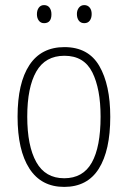

<svg xmlns="http://www.w3.org/2000/svg" viewBox="-20 -724 502 754"><path d="M413 -265Q413 -133 368 -61.5Q323 10 232 10Q142 10 95.5 -62Q49 -134 49 -266Q49 -398 95.5 -468.5Q142 -539 233 -539Q327 -539 370 -465Q413 -391 413 -265ZM87 -266Q87 -151 122.5 -87.5Q158 -24 232 -24Q306 -24 340.5 -85.5Q375 -147 375 -266Q375 -375 342.5 -440Q310 -505 233 -505Q158 -505 122.5 -443Q87 -381 87 -266ZM125 -668Q125 -684 132.5 -694Q140 -704 153 -704Q167 -704 174.5 -694Q182 -684 182 -668Q182 -633 153 -633Q140 -633 132.5 -643Q125 -653 125 -668ZM282 -669Q282 -684 290 -694Q298 -704 311 -704Q324 -704 332 -694.5Q340 -685 340 -669Q340 -653 332.5 -643Q325 -633 311 -633Q297 -633 289.5 -643Q282 -653 282 -669Z"/></svg>

Font: Noto Sans Khmer Condensed ExtraLight
Style: Regular
Weight: 200
Width: 3
Designer: Danh Hong and the Monotype Design Team
Foundry: Monotype Imaging Inc.
Version: Version 2.004; ttfautohint (v1.8.4.7-5d5b)